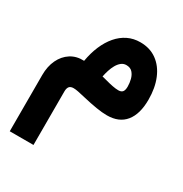

<svg xmlns="http://www.w3.org/2000/svg" viewBox="-180 -573 1007 1057"><g transform="rotate(30 323.5 -44.0)"><path d="M405.3 -288.1Q430.7 -288.1 444.6 -272.7Q458.5 -257.3 464.4 -234.4Q470.2 -211.4 470.2 -188.5Q470.2 -166.5 462.2 -156Q454.1 -145.5 435.1 -145.5Q418.9 -145.5 397.7 -149.7Q376.5 -153.8 353.5 -160.2Q346.7 -162.1 337.9 -164.3Q329.1 -166.5 322.3 -168Q326.2 -188 332.8 -209Q339.4 -230 349.4 -247.8Q359.4 -265.6 373.3 -276.9Q387.2 -288.1 405.3 -288.1ZM409.2 -435.5Q366.2 -435.5 330.3 -418Q294.4 -400.4 266.6 -367.9Q238.8 -335.4 219.7 -290.8Q200.7 -246.1 191.4 -191.9Q143.1 -194.3 106.9 -171.1Q70.8 -147.9 50.8 -106Q30.8 -64 30.8 -8.8V348.6H181.6V8.3Q181.6 -12.2 189.9 -22.5Q198.2 -32.7 217.3 -32.7Q229 -32.7 246.6 -29.3Q264.2 -25.9 292.5 -19Q341.8 -7.3 380.9 -1Q419.9 5.4 449.2 5.4Q526.4 5.4 565.9 -43.5Q605.5 -92.3 605.5 -183.6Q605.5 -258.3 582 -314.9Q558.6 -371.6 514.6 -403.6Q470.7 -435.5 409.2 -435.5Z"/></g></svg>

Font: Estedad-FD-VF Thin
Style: Regular
Weight: 100
Designer: Amin Abedi
Version: Version 5.0